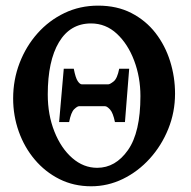

<svg xmlns="http://www.w3.org/2000/svg" viewBox="-20 -650 681 685"><path d="M604.5 -315.9Q604.5 -249.5 580.3 -189.9Q556.2 -130.4 514.4 -84.2Q472.7 -38.1 418.7 -11.7Q364.7 14.6 305.2 14.6Q243.2 14.6 192.1 -11Q141.1 -36.6 104 -80.6Q66.9 -124.5 46.9 -180.9Q26.9 -237.3 26.9 -298.8Q26.9 -365.2 49.8 -425Q72.8 -484.9 113.8 -531Q154.8 -577.1 210 -603.5Q265.1 -629.9 330.1 -629.9Q397.5 -629.9 448.7 -603.5Q500 -577.1 534.7 -532.5Q569.3 -487.8 586.9 -431.6Q604.5 -375.5 604.5 -315.9ZM481 -307.1Q481 -374.5 458.7 -433.6Q436.5 -492.7 397 -529.5Q357.4 -566.4 304.7 -566.4Q230.5 -566.4 190.4 -499.5Q150.4 -432.6 150.4 -313Q150.4 -240.2 174.1 -180.7Q197.8 -121.1 237.8 -86.2Q277.8 -51.3 326.7 -51.3Q392.1 -51.3 436.5 -114.5Q481 -177.7 481 -307.1ZM425.8 -214.4H390.1Q383.3 -247.6 372.6 -259.3Q361.8 -271 355 -271H261.7Q255.9 -271 244.6 -260.3Q233.4 -249.5 226.6 -214.4H190.9L207.5 -404.8H243.2Q249.5 -372.1 257.3 -360.6Q265.1 -349.1 272 -349.1H366.2Q372.1 -349.1 385.3 -359.4Q398.4 -369.6 405.3 -404.8H440.9Z"/></svg>

Font: Gentium Plus
Style: Bold
Weight: 700
Designer: Victor Gaultney, Annie Olsen, Iska Routamaa, Becca Hirsbrunner
Foundry: SIL International
Version: Version 6.101